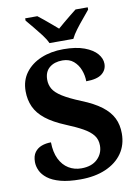

<svg xmlns="http://www.w3.org/2000/svg" viewBox="-100 -997 780 1074"><g transform="rotate(-10 289.5 -460.5)"><path d="M268.5 10Q200.9 10 155.6 -2.3Q110.2 -14.6 83.5 -35.4Q56.8 -56.1 45.4 -81Q34.1 -105.8 34.1 -129.8Q34.1 -164.3 49 -184.6Q63.8 -204.8 88 -213.9Q112.1 -222.9 141.5 -222.9Q142.3 -166.3 161.2 -127.8Q180.2 -89.2 212.4 -69.6Q244.5 -50 284.6 -50Q343.5 -50 376 -81.4Q408.4 -112.7 408.4 -158Q408.4 -192.1 389.9 -216.2Q371.3 -240.2 334.3 -261.1Q297.4 -281.9 241.3 -304.8Q171.1 -333.7 129.6 -366.6Q88 -399.5 69.7 -439.7Q51.5 -479.9 51.5 -528.5Q51.5 -589.6 84 -633.2Q116.6 -676.9 172.8 -700.5Q228.9 -724 299.5 -724Q371.6 -724 418.9 -706.3Q466.2 -688.5 489.4 -661.3Q512.6 -634 512.6 -603.9Q512.6 -569 484.7 -547Q456.8 -525 395.3 -525Q395.3 -557.7 383.3 -589.3Q371.4 -620.9 346.9 -641.9Q322.4 -663 283.9 -663Q238 -663 209.8 -639.5Q181.6 -616.1 181.6 -571Q181.6 -542.6 195.2 -518.9Q208.8 -495.2 245.5 -471.9Q282.1 -448.7 349.3 -421.2Q418.2 -393.7 460.3 -361.7Q502.4 -329.8 521.5 -291.3Q540.6 -252.9 540.6 -203.2Q540.6 -138.6 507.4 -90.9Q474.2 -43.2 412.9 -16.6Q351.6 10 268.5 10ZM229.7 -771Q219.7 -794 199.4 -820.5Q179.1 -847 157.5 -873Q135.9 -899 119.9 -918V-931H189Q203.4 -920.6 222.7 -904.2Q242 -887.8 262 -871.3Q282 -854.8 297 -841.2Q312 -854.8 332.1 -871.3Q352.1 -887.8 372.2 -904.2Q392.3 -920.6 406 -931H475.2V-918Q460.2 -899 438.1 -873Q416 -847 396.2 -820.5Q376.3 -794 365.3 -771Z"/></g></svg>

Font: Noto Serif Gurmukhi
Style: Regular
Weight: 400
Designer: Vaibhav Singh and the Monotype Design Team
Foundry: Monotype Imaging Inc.
Version: Version 2.003